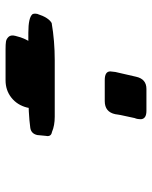

<svg xmlns="http://www.w3.org/2000/svg" viewBox="52 -561 547 691"><g transform="rotate(-90 325.5 -215.5)"><path d="M182 -324 185 -355Q190 -377 211 -380Q262 -387 343 -387H553Q608 -387 620 -372Q623 -366 621 -355Q608 -314 588 -303Q524 -292 454 -292H251Q219 -292 196 -302Q178 -305 182 -324ZM259 -67 260 -74Q268 -112 307 -112H383Q414 -112 414 -92Q414 -88 412 -74L395 0Q387 38 351 38H272Q244 38 242 19Q242 4 246 -4L257 -55Q257 -56 258 -61Q259 -66 259 -67ZM284 -392Q293 -427 319.5 -448Q346 -469 382 -469H494Q512 -469 521.5 -467.5Q531 -466 538.5 -458Q546 -450 542 -434Q537 -413 530 -398.5Q523 -384 517.5 -376Q512 -368 501.5 -364Q491 -360 485.5 -359Q480 -358 464.5 -358Q449 -358 442 -357H329Q298 -358 288.5 -366Q279 -374 284 -392Z"/></g></svg>

Font: Coval
Style: Book Italic
Weight: 350
Foundry: Context Ltd
Version: Version 001.000